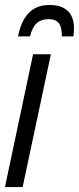

<svg xmlns="http://www.w3.org/2000/svg" viewBox="-20 -754 318 774"><path d="M0 0 113.3 -535.2H185.1L71.3 0ZM52.7 -607.4Q64 -667.5 95 -700.7Q126 -733.9 179.7 -733.9Q214.8 -733.9 236.6 -721.9Q258.3 -710 268.3 -689.2Q278.3 -668.5 278.3 -641.1Q278.3 -631.8 277.6 -623.8Q276.9 -615.7 275.9 -607.4H229.5Q229.5 -631.8 224.1 -647.2Q218.8 -662.6 207 -669.7Q195.3 -676.8 176.3 -676.8Q146.5 -676.8 128.4 -660.9Q110.4 -645 101.1 -607.4Z"/></svg>

Font: Open Sans Condensed
Style: Italic
Weight: 400
Width: 3
Italic angle: -12°
Designer: Monotype Design Team
Foundry: Monotype Imaging Inc.
Version: Version 3.000